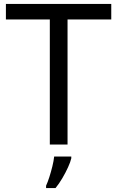

<svg xmlns="http://www.w3.org/2000/svg" viewBox="-20 -734 596 975"><path d="M323 0H233V-635H10V-714H545V-635H323ZM342 70Q338 88 325.5 115.5Q313 143 296.5 171Q280 199 262 221H214V209Q222 192 230.5 165.5Q239 139 246 110.5Q253 82 255 61H342Z"/></svg>

Font: Noto Sans Samaritan
Style: Regular
Weight: 400
Designer: Monotype Design Team
Foundry: Monotype Imaging Inc.
Version: Version 2.001; ttfautohint (v1.8.4.7-5d5b)